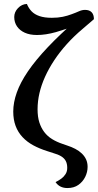

<svg xmlns="http://www.w3.org/2000/svg" viewBox="-20 -763 495 971"><path d="M321 188Q281 188 261 158Q277 150 290 140.5Q303 131 311.5 117.5Q320 104 320 86Q320 65 312.5 51Q305 37 289.5 27.5Q274 18 249 11L218 1Q180 -11 148.5 -28Q117 -45 94 -69.5Q71 -94 59 -126Q47 -158 47 -199Q47 -245 65 -295.5Q83 -346 121.5 -402.5Q160 -459 221.5 -524Q283 -589 370 -665L360 -634Q314 -615 262.5 -600.5Q211 -586 167 -586Q131 -586 105.5 -597.5Q80 -609 66 -629.5Q52 -650 52 -677Q52 -702 71 -722Q90 -742 116 -743Q125 -721 140 -705.5Q155 -690 180 -681.5Q205 -673 242 -673Q273 -673 297 -678Q321 -683 342 -691Q364 -699 379.5 -706Q395 -713 410 -713Q432 -713 443.5 -701Q455 -689 455 -666L398 -617Q354 -580 318 -540Q282 -500 254.5 -458.5Q227 -417 208 -375Q189 -333 179.5 -292Q170 -251 170 -210Q170 -172 179 -144Q188 -116 204 -95Q220 -74 243.5 -59.5Q267 -45 297 -35L320 -27Q342 -20 361 -10Q380 0 394 13.5Q408 27 415.5 43.5Q423 60 423 81Q423 107 411 131.5Q399 156 376.5 172Q354 188 321 188Z"/></svg>

Font: Arima SemiBold
Style: Regular
Weight: 600
Designer: Joana Correia and Natanael Gama
Foundry: NDISCOVER
Version: Version 1.101;gftools[0.9.23]